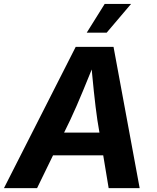

<svg xmlns="http://www.w3.org/2000/svg" viewBox="-42 -969 808 989"><path d="M-21.6 0 347.9 -727.5H542.8L677.4 0H517.7L459.5 -351Q450 -416.5 441.4 -498.6Q432.8 -580.8 424.7 -676.2H457.1Q419.1 -582.8 385.4 -500.9Q351.6 -418.9 319.8 -351L149 0ZM161.8 -168.8 181 -285.8H569.1L549.8 -168.8ZM404.8 -800.8 497.2 -948.7H633.1L507.5 -800.8Z"/></svg>

Font: Inter Variable
Style: Italic
Weight: 400
Italic angle: -9.39999°
Designer: Rasmus Andersson
Foundry: rsms
Version: Version 4.001;git-9221beed3